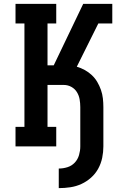

<svg xmlns="http://www.w3.org/2000/svg" viewBox="-20 -755 640 990"><path d="M283 215V114Q306 114 328 107Q350 100 365.5 83.5Q381 67 387.5 44.5Q394 22 394 0V-203Q394 -223 390.5 -243Q387 -263 376.5 -280Q366 -297 348 -307Q330 -317 309 -317H225V-101H270V0H60V-101H106V-634H60V-735H270V-634H225V-418H257L409 -735H559V-634H487L376 -411Q397 -405 417 -394Q437 -383 453.5 -367.5Q470 -352 481.5 -332.5Q493 -313 500.5 -291.5Q508 -270 510.5 -247.5Q513 -225 513 -203V0Q513 29 507 58.5Q501 88 486.5 114.5Q472 141 449.5 161Q427 181 400 193.5Q373 206 343 210.5Q313 215 283 215Z"/></svg>

Font: Iosevka Plex Etoile
Style: Bold
Weight: 700
Designer: Belleve Invis
Foundry: Belleve Invis
Version: Version 25.1.1; ttfautohint (v1.8.4)